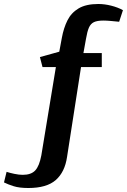

<svg xmlns="http://www.w3.org/2000/svg" viewBox="-170 -758 636 962"><path d="M-28 184Q-73 184 -101.5 175Q-130 166 -150 156L-137 103Q-122 108 -98.5 113Q-75 118 -56 118Q-14 118 6.5 96Q27 74 37 21L110 -422H43L30 -472L127 -499L140 -569Q149 -618 168 -656Q187 -694 224 -716Q261 -738 323 -738Q354 -738 387.5 -729.5Q421 -721 446 -707L427 -649Q406 -651 385 -653Q364 -655 348 -655Q317 -655 300.5 -647Q284 -639 275.5 -619.5Q267 -600 261 -564L248 -492H340V-422H236L166 28Q155 104 109.5 144Q64 184 -28 184Z"/></svg>

Font: Manuale
Style: Bold Italic
Weight: 700
Italic angle: -11°
Version: Version 1.002